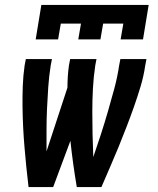

<svg xmlns="http://www.w3.org/2000/svg" viewBox="-20 -760 640 780"><path d="M96 0Q91 -40 87 -81Q83 -122 79.5 -162.5Q76 -203 74 -244.5Q72 -286 71.5 -327Q71 -368 72.5 -410Q74 -452 80 -494L85 -520H191L186 -494Q179 -450 176 -406Q173 -362 171 -318.5Q169 -275 169 -231.5Q169 -188 169 -145L254 -404Q254 -427 255.5 -449.5Q257 -472 260 -494L265 -520H372L367 -494Q360 -447 357.5 -400Q355 -353 355 -307Q355 -261 356 -214.5Q357 -168 359 -122Q375 -168 390 -214.5Q405 -261 418.5 -307.5Q432 -354 444.5 -400.5Q457 -447 464 -494L469 -520H575L570 -494Q564 -452 551.5 -410Q539 -368 524.5 -327Q510 -286 494 -244.5Q478 -203 461.5 -162.5Q445 -122 427 -81Q409 -40 392 0H292Q284 -47 277.5 -94Q271 -141 266 -188L196 0ZM125 -600 148 -740H584L561 -600H470L481 -664H399L388 -600H298L309 -664H227L216 -600Z"/></svg>

Font: Iosevka Extended Oblique
Style: Bold
Weight: 700
Width: 7
Italic angle: -9°
Monospace: yes
Designer: Belleve Invis
Foundry: Belleve Invis
Version: Version 32.5.0; ttfautohint (v1.8.4)